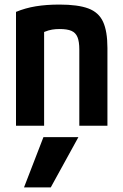

<svg xmlns="http://www.w3.org/2000/svg" viewBox="-20 -550 540 840"><path d="M202 270H85L170 50H323ZM50 -498Q91 -515 137 -522.5Q183 -530 240 -530Q321 -530 366.5 -513Q412 -496 431 -454.5Q450 -413 450 -340V0H327V-333Q327 -368 319 -387.5Q311 -407 292.5 -415Q274 -423 241 -423Q223 -423 208 -420.5Q193 -418 175.5 -411Q158 -404 131 -389L173 -466V0H50Z"/></svg>

Font: M PLUS Code Latin SemiBold
Style: Regular
Weight: 600
Designer: Coji Morishita
Foundry: UNDERFOREST DESIGN
Version: Version 1.002; ttfautohint (v1.8.3)